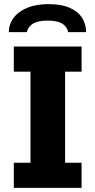

<svg xmlns="http://www.w3.org/2000/svg" viewBox="-20 -912 463 932"><path d="M47 0V-122H128V-564H47V-686H376V-564H296V-122H376V0ZM23 -756Q23 -795 46.5 -826Q70 -857 113 -874.5Q156 -892 215 -892Q277 -892 317.5 -874.5Q358 -857 378 -826Q398 -795 398 -756H311Q305 -784 281 -798Q257 -812 211 -812Q166 -812 141.5 -798Q117 -784 110 -756Z"/></svg>

Font: Chivo Medium
Style: Bold
Weight: 700
Version: Version 2.002